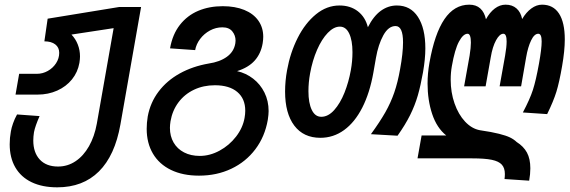

<svg xmlns="http://www.w3.org/2000/svg" viewBox="-20 -580 2440 822"><path d="M21.5 37.5Q21.5 10 26.5 -17Q29 -32.5 35.8 -51.8Q42.5 -71 53 -90L149.5 -83Q130.5 -40 125.5 -14Q122.5 5 122.5 21.5Q122.5 73 150.2 103Q178 133 228.5 133Q269.5 133 303.5 110.2Q337.5 87.5 361 46Q384.5 4.5 394.5 -50.5L466.5 -459.5L286 -432Q304 -413 313.2 -389Q322.5 -365 322.5 -338.5Q322.5 -327 320 -311Q313 -271 288.2 -240.2Q263.5 -209.5 225 -192.2Q186.5 -175 141 -175H46.5L62 -264H138.5Q162.5 -264 184.5 -276.2Q206.5 -288.5 220 -309.2Q233.5 -330 233.5 -354Q233.5 -377 216.5 -390Q199.5 -403 170 -403L184 -500L490 -550H584L495.5 -47Q472 86 403.5 154Q335 222 225 222Q161 222 115.2 200Q69.5 178 45.5 136.5Q21.5 95 21.5 37.5Z M608 -28.5Q608 -54 612.5 -81.5Q623.5 -141 659 -188Q694.5 -235 749.5 -265.5Q804.5 -296 873.5 -308Q921 -315 951.2 -336.8Q981.5 -358.5 987.5 -394.5Q988.5 -401.5 988.5 -406Q988.5 -428.5 974.5 -445.8Q960.5 -463 932 -463Q904 -463 879 -449.5Q854 -436 837 -413.5Q820 -391 815.5 -365.5L708 -373Q718.5 -433 750.2 -473.5Q782 -514 829 -533.8Q876 -553.5 933.5 -553.5Q986.5 -553.5 1025.8 -537.5Q1065 -521.5 1086 -491.8Q1107 -462 1107 -422.5Q1107 -410.5 1104.5 -394.5Q1097 -350.5 1070.5 -320.8Q1044 -291 995 -275.5Q1033 -267 1063.8 -243.2Q1094.5 -219.5 1112.2 -183.8Q1130 -148 1130 -104.5Q1130 -90 1126.5 -67Q1114 5 1073.2 59Q1032.5 113 970.2 142.5Q908 172 832 172Q762.5 172 712 147.5Q661.5 123 634.8 77.8Q608 32.5 608 -28.5ZM1027 -75Q1030 -91.5 1030 -106Q1030 -157.5 996 -186.2Q962 -215 900 -215Q851 -215 810.8 -196Q770.5 -177 744.2 -142Q718 -107 710 -61Q707.5 -44.5 707.5 -32.5Q707.5 3 723.2 30.2Q739 57.5 768 72.5Q797 87.5 835.5 87.5Q878.5 87.5 920 65Q961.5 42.5 990.5 5Q1019.5 -32.5 1027 -75Z M1200.5 -188Q1200.5 -233 1209 -279.5Q1222.5 -354.5 1254.5 -417.8Q1286.5 -481 1332.8 -518.8Q1379 -556.5 1433.5 -556.5Q1480 -556.5 1512 -531.8Q1544 -507 1555 -463.5Q1579 -511 1610.5 -533.8Q1642 -556.5 1679 -556.5Q1737.5 -556.5 1769.2 -507.8Q1801 -459 1801 -373Q1801 -327.5 1791 -270.5Q1781 -214 1768.8 -171.5Q1756.5 -129 1735.8 -87.2Q1715 -45.5 1682 1L1568 -5.5Q1606.5 -58.5 1629.8 -99.5Q1653 -140.5 1668 -184Q1683 -227.5 1693 -284.5Q1705.5 -352.5 1705.5 -398.5Q1705.5 -468.5 1673.5 -468.5Q1643 -468.5 1621.2 -429Q1599.5 -389.5 1589.5 -332L1578.5 -269Q1563 -182 1531 -119.2Q1499 -56.5 1453.2 -23.2Q1407.5 10 1351.5 10Q1279.5 10 1240 -42.2Q1200.5 -94.5 1200.5 -188ZM1482 -279.5Q1489 -318 1489 -356.5Q1489 -407 1475 -436.5Q1461 -466 1435 -466Q1409 -466 1383.2 -439.2Q1357.5 -412.5 1337.5 -366.8Q1317.5 -321 1307.5 -265.5Q1300.5 -227 1300.5 -189.5Q1300.5 -139 1314.8 -109.5Q1329 -80 1355.5 -80Q1385 -80 1410.8 -108.8Q1436.5 -137.5 1454.8 -183.2Q1473 -229 1482 -279.5Z M2141.5 165Q2141.5 139.5 2128.5 125Q2115.5 110.5 2085.5 104.2Q2055.5 98 2001.5 98H1767.5L1785 0H1890.5Q1850 -32.5 1830.2 -92Q1810.5 -151.5 1810.5 -222.5Q1810.5 -265.5 1818.5 -311Q1840.5 -436 1882.8 -498Q1925 -560 1989 -560Q2018.5 -560 2036.2 -543.8Q2054 -527.5 2060.5 -497.5Q2076.5 -527 2098.2 -543.5Q2120 -560 2144.5 -560Q2173 -560 2191.2 -544Q2209.5 -528 2215.5 -498.5Q2232.5 -527.5 2254.8 -543.8Q2277 -560 2300.5 -560Q2348.5 -560 2373.2 -522Q2398 -484 2398 -411Q2398 -363 2386.5 -297Q2374.5 -227.5 2362 -187Q2349.5 -146.5 2322.5 -91.5L2218.5 -98.5Q2248.5 -155 2261.5 -195.2Q2274.5 -235.5 2287.5 -307.5Q2299 -371.5 2299 -402.5Q2299 -435.5 2284.5 -435.5Q2267.5 -435.5 2253.8 -407Q2240 -378.5 2232.5 -334.5L2211 -210.5H2119L2142.5 -342Q2149 -379 2149 -402.5Q2149 -435.5 2135 -435.5Q2119 -435.5 2103.8 -407.8Q2088.5 -380 2081 -334.5L2059 -210.5H1967L1990.5 -342Q1996 -376.5 1996 -397.5Q1996 -416 1992.5 -425.8Q1989 -435.5 1982 -435.5Q1963 -435.5 1945 -402Q1927 -368.5 1914.5 -297Q1909.5 -269 1909.5 -238.5Q1909.5 -184.5 1926 -137.2Q1942.5 -90 1971 -59.5Q1999.5 -29 2034.5 -22.5Q2086 -15 2116.5 -7.2Q2147 0.5 2163.5 8.5Q2180 16.5 2192 28Q2221.5 46.5 2236 73.2Q2250.5 100 2250.5 140.5Q2250.5 165.5 2245.5 193.5L2140 186.5Q2141.5 175.5 2141.5 165Z"/></svg>

Font: JuliaMono Medium
Style: Italic
Weight: 500
Italic angle: -9°
Monospace: yes
Designer: cormullion
Foundry: corm
Version: Version 0.054; ttfautohint (v1.8.4)